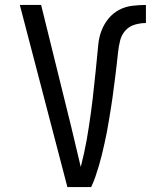

<svg xmlns="http://www.w3.org/2000/svg" viewBox="-20 -755 640 775"><path d="M252 0 60 -735H146L267 -245Q277 -204 286.5 -163Q296 -122 306 -81Q313 -108 319 -135.5Q325 -163 330 -190.5Q335 -218 339 -245.5Q343 -273 347 -300.5Q351 -328 354 -355.5Q357 -383 360 -411Q363 -439 366 -466.5Q369 -494 371.5 -522Q374 -550 377 -578Q380 -606 390 -632Q400 -658 418 -680Q436 -702 460.5 -715Q485 -728 513 -731.5Q541 -735 569 -735V-662Q545 -662 522.5 -655Q500 -648 485 -630.5Q470 -613 464.5 -590Q459 -567 456.5 -544Q454 -521 451.5 -498Q449 -475 446 -452Q443 -429 440 -406Q437 -383 434 -360Q431 -337 427 -314Q423 -291 419.5 -268Q416 -245 411.5 -222.5Q407 -200 402 -177Q397 -154 391.5 -131.5Q386 -109 379.5 -87Q373 -65 365.5 -43Q358 -21 348 0Z"/></svg>

Font: Iosevka Mono
Style: Regular
Weight: 400
Designer: Belleve Invis
Foundry: Belleve Invis
Version: Version 11.1.1